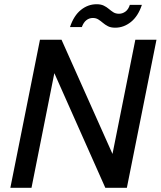

<svg xmlns="http://www.w3.org/2000/svg" viewBox="-20 -888 760 908"><path d="M720 -700 580 0H478L237 -542L129 0H29L169 -700H271L512 -160L620 -700ZM311 -760Q329 -814 362.5 -841Q396 -868 437 -868Q457 -868 470.5 -861.5Q484 -855 494.5 -846Q505 -837 516 -830Q527 -823 543 -823Q559 -823 573 -833Q587 -843 594 -865H651Q633 -811 599 -784Q565 -757 525 -757Q504 -757 490.5 -764Q477 -771 466.5 -780Q456 -789 445 -796Q434 -803 419 -803Q402 -803 388.5 -792.5Q375 -782 367 -760Z"/></svg>

Font: Albert Sans Medium
Style: Italic
Weight: 500
Italic angle: -11.25°
Designer: Andreas Rasmussen
Foundry: a.Foundry
Version: Version 1.025